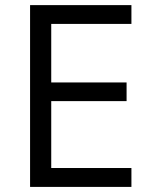

<svg xmlns="http://www.w3.org/2000/svg" viewBox="-20 -734 596 754"><path d="M496.1 0H98.1V-713.9H496.1V-640.1H181.2V-410.2H477.1V-336.9H181.2V-74.2H496.1Z"/></svg>

Font: f08745844
Style: Regular
Weight: 400
Foundry: Ascender Corporation
Version: Version 1.10